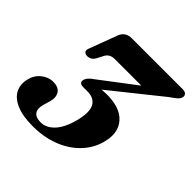

<svg xmlns="http://www.w3.org/2000/svg" viewBox="-183 -862 1038 1038"><g transform="rotate(45 336.5 -342.5)"><path d="M541 -195.5Q523 -132 476.2 -84.5Q429.5 -37 361.2 -11Q293 15 209.5 15Q131 15 83.2 -6Q35.5 -27 17.8 -62.2Q0 -97.5 10 -140.5Q19 -182.5 50 -208Q81 -233.5 118 -233.5Q159.5 -233.5 175.2 -208.8Q191 -184 180 -146.5L167.5 -104Q158.5 -69 173.2 -49.2Q188 -29.5 225.5 -30Q265.5 -30 300.2 -65.5Q335 -101 355 -175Q376 -255 356.5 -291.2Q337 -327.5 285 -327.5H252.5Q237 -327.5 229.5 -334.8Q222 -342 226.5 -357.5Q232.5 -378 263.5 -399L469.5 -555.5H266Q230 -555.5 214 -528L194 -489.5Q187 -476.5 176 -468.8Q165 -461 149.5 -461Q134.5 -461.5 127.2 -470Q120 -478.5 127.5 -497L188.5 -660Q205.5 -700 253 -700H641Q660 -700 668 -690.5Q676 -681 671.5 -667Q668 -655 655 -644Q642 -633 618.5 -617L332.5 -388Q348 -389.5 364 -390Q470.5 -392.5 518.5 -339.2Q566.5 -286 541 -195.5Z"/></g></svg>

Font: Fraunces 9pt
Style: Bold Italic
Weight: 700
Italic angle: -16°
Version: Version 1.000;[b76b70a41]